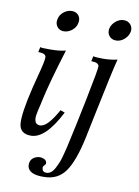

<svg xmlns="http://www.w3.org/2000/svg" viewBox="-100 -772 773 1067"><g transform="rotate(10 286.5 -238.5)"><path d="M264 -646Q260 -622 238.5 -604.5Q217 -587 192 -587Q168 -587 154.5 -604.5Q141 -622 146 -646Q150 -671 171.5 -688.5Q193 -706 218 -706Q243 -706 256.5 -688.5Q270 -671 264 -646ZM276 -143Q195 16 113 16Q51 16 45 -39Q40 -98 76 -247Q81 -269 94 -317.5Q107 -366 112.5 -393Q118 -420 117 -429Q114 -449 73 -449L79 -478Q83 -474 138 -474.5Q193 -475 223 -484Q163 -290 142 -191Q140 -179 135.5 -161Q131 -143 128.5 -132Q126 -121 123.5 -106.5Q121 -92 121.5 -84Q122 -76 124.5 -67.5Q127 -59 133.5 -54.5Q140 -50 150 -49Q174 -48 199 -75.5Q224 -103 251 -152ZM559 -647Q553 -622 532 -604.5Q511 -587 487 -587Q462 -587 448 -604.5Q434 -622 439 -647Q445 -671 466 -688.5Q487 -706 511 -706Q536 -706 550 -688.5Q564 -671 559 -647ZM514 -484Q506 -455 487 -367.5Q468 -280 446 -173Q424 -66 416 -28Q387 109 344.5 169Q302 229 224 229Q140 231 130 186Q124 138 173 126Q192 123 208 130.5Q224 138 223 156Q221 159 218 162.5Q215 166 213 168Q211 170 209.5 173.5Q208 177 208.5 181.5Q209 186 211 192Q216 204 234 204Q247 204 259 195Q271 186 281 166.5Q291 147 297.5 131Q304 115 311.5 85.5Q319 56 322 43.5Q325 31 331 3Q347 -66 382.5 -241.5Q418 -417 416 -430Q412 -450 372 -450L378 -479Q393 -475 434 -475Q475 -475 514 -484Z"/></g></svg>

Font: GFS Artemisia
Style: Italic
Weight: 400
Italic angle: -12°
Designer: Takis Katsoulidis and George D. Matthiopoulos
Foundry: George Matthiopoulos and Takis Katsoulidis
Version: Version 1.0